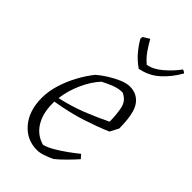

<svg xmlns="http://www.w3.org/2000/svg" viewBox="-211 -735 811 811"><g transform="rotate(45 195.0 -329.5)"><path d="M180 9Q118 9 78 -38Q38 -85 38 -162Q38 -202 51 -243.5Q64 -285 84.5 -322.5Q105 -360 129 -390Q147 -406 172.5 -422Q198 -438 223 -448.5Q248 -459 268 -459Q312 -459 336.5 -424.5Q361 -390 361 -301L341 -263Q292 -242 231 -222Q170 -202 87 -188Q87 -182 87 -175Q87 -118 111.5 -78Q136 -38 182 -25Q202 -30 227 -44.5Q252 -59 277 -77Q302 -95 323 -112L338 -95Q324 -79 301 -55.5Q278 -32 256 -14Q235 -4 215 2.5Q195 9 180 9ZM168 -388Q137 -354 116 -306.5Q95 -259 89 -211Q152 -225 206.5 -246.5Q261 -268 312 -293Q312 -332 305 -368Q298 -404 264 -419Q242 -420 216 -410Q190 -400 168 -388ZM241 -538Q211 -559 190.5 -583.5Q170 -608 156 -633L157 -644L186 -662Q198 -640 214.5 -616Q231 -592 253 -574Q285 -579 318.5 -607.5Q352 -636 375 -668Q378 -668 384 -664.5Q390 -661 390 -659Q364 -613 328 -580.5Q292 -548 241 -538Z"/></g></svg>

Font: Labrada Lght
Style: Italic
Weight: 300
Italic angle: -7°
Designer: Mercedes Jáuregui
Foundry: Omnibus-Type Team
Version: Version 1.000; ttfautohint (v1.8.4.7-5d5b)